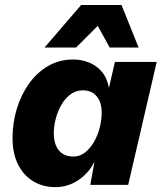

<svg xmlns="http://www.w3.org/2000/svg" viewBox="-20 -752 658 781"><path d="M204.8 9.2Q155.2 9.2 115.7 -14.3Q76.2 -37.8 53.6 -82.5Q31 -127.2 31 -191.6Q31 -251.8 48.2 -308.8Q65.4 -365.8 97.6 -411.3Q129.8 -456.8 175.6 -483.4Q221.4 -510 278.2 -510Q311.4 -510 341.6 -498Q371.8 -486 393.6 -460.9Q415.4 -435.8 423.2 -394.8L447.4 -500H617.4L501.4 0H347.4L364.4 -94.2Q339.8 -46.4 297.7 -18.6Q255.6 9.2 204.8 9.2ZM279.2 -115.2Q304 -115.2 325 -131.1Q346 -147 361.5 -173.4Q377 -199.8 385.3 -231.5Q393.6 -263.2 393.6 -294.2Q393.6 -322.4 384.3 -342.7Q375 -363 358.1 -373.8Q341.2 -384.6 317.4 -384.6Q288.8 -384.6 266.9 -368.3Q245 -352 230 -326.1Q215 -300.2 206.9 -269.5Q198.8 -238.8 198.8 -210.6Q198.8 -180.8 207.9 -159.4Q217 -138 234.6 -126.6Q252.2 -115.2 279.2 -115.2ZM161 -558.6 310 -731.6H474.4L543.8 -558.6H426.2L377.6 -646.8L289.4 -558.6Z"/></svg>

Font: Work Sans
Style: Italic
Weight: 400
Italic angle: -13°
Designer: Wei Huang
Foundry: Wei Huang
Version: Version 2.012